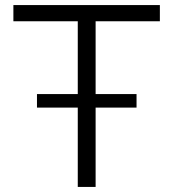

<svg xmlns="http://www.w3.org/2000/svg" viewBox="-20 -733 680 753"><path d="M125 -311V-364Q172 -364 215.5 -364Q259 -364 296.5 -364H344Q382 -364 425.5 -364Q469 -364 515.5 -364V-311Q469 -311 425.5 -311Q382 -311 344 -311H296.5Q259 -311 215.5 -311Q172 -311 125 -311ZM285 0Q285 -60 285 -115.5Q285 -171 285 -236.5V-465Q285 -532 285 -587.8Q285 -643.5 285 -703.5L313.5 -649.5H231.5Q170 -649.5 122.8 -649.5Q75.5 -649.5 32.5 -649.5V-713H607V-649.5Q564.5 -649.5 517.2 -649.5Q470 -649.5 408 -649.5H326L355 -703.5Q355 -643.5 355 -587.8Q355 -532 355 -465V-236.5Q355 -171 355 -115.5Q355 -60 355 0Z"/></svg>

Font: Commissioner Thin Light
Style: Regular
Weight: 300
Version: Version 1.000